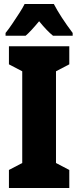

<svg xmlns="http://www.w3.org/2000/svg" viewBox="-20 -947 394 967"><path d="M329 0H25V-91L92 -126V-588L25 -623V-714H329V-623L262 -588V-126L329 -91ZM251 -927Q285 -862 346 -781V-767H247Q217 -791 177 -840Q133 -787 109 -767H8V-781Q22 -798 41 -826Q60 -854 78 -882Q96 -910 104 -927Z"/></svg>

Font: Noto Sans ExtraCondensed Black
Style: Regular
Weight: 900
Width: 2
Designer: Monotype Design Team
Foundry: Monotype Imaging Inc.
Version: Version 2.013; ttfautohint (v1.8.4.7-5d5b)